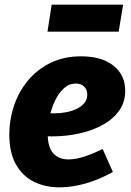

<svg xmlns="http://www.w3.org/2000/svg" viewBox="-20 -792 561 825"><path d="M236 13Q175 13 126 -11Q77 -35 48.5 -85.5Q20 -136 20 -214Q20 -278 40.5 -338.5Q61 -399 100.5 -446.5Q140 -494 197.5 -522Q255 -550 328 -550Q417 -550 467.5 -510Q518 -470 518 -402Q518 -353 492 -316.5Q466 -280 421.5 -255.5Q377 -231 320.5 -218.5Q264 -206 203 -206Q191 -206 182.5 -206.5Q174 -207 168 -207L177 -307Q186 -306 195.5 -305.5Q205 -305 214 -305Q240 -305 265.5 -310Q291 -315 311 -325Q331 -335 343 -350Q355 -365 355 -385Q355 -406 342 -419.5Q329 -433 305 -433Q277 -433 254.5 -412.5Q232 -392 216.5 -359.5Q201 -327 193 -289.5Q185 -252 185 -218Q185 -159 209 -133Q233 -107 274 -107Q305 -107 342 -119Q379 -131 421 -152L465 -53Q406 -20 347.5 -3.5Q289 13 236 13ZM509 -772 490 -656H184L202 -772Z"/></svg>

Font: Bitter Thin ExtraBold
Style: Italic
Weight: 800
Italic angle: -9°
Version: Version 2.002